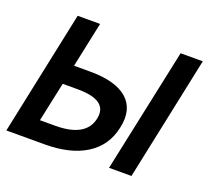

<svg xmlns="http://www.w3.org/2000/svg" viewBox="-121 -652 842 773"><g transform="rotate(20 300.0 -266.0)"><path d="M-24 0 88 -532H184L143 -338H212Q322 -338 371.5 -294Q421 -250 403 -168Q386 -86 318 -43Q250 0 140 0ZM416 0 529 -532H624L512 0ZM89 -85H154Q285 -85 303 -169Q322 -254 189 -254H125Z"/></g></svg>

Font: Geist Mono Medium
Style: Italic
Weight: 500
Italic angle: -12°
Monospace: yes
Designer: Basement.studio, Andrés Briganti, Mateo Zaragoza
Foundry: Basement.studio, Vercel, Andrés Briganti, Guido Ferreyra, Mateo Zaragoza
Version: Version 1.500; ttfautohint (v1.8.4.7-5d5b)